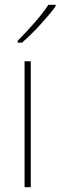

<svg xmlns="http://www.w3.org/2000/svg" viewBox="-20 -785 253 805"><path d="M109 0H83V-528H109ZM213 -758Q187 -723 147.5 -680Q108 -637 72 -606H54V-614Q88 -648 124 -689Q160 -730 183 -765H213Z"/></svg>

Font: Noto Sans Thai SemCond Thin
Style: Regular
Weight: 100
Width: 4
Designer: Monotype Design Team
Foundry: Monotype Imaging Inc.
Version: Version 2.002; ttfautohint (v1.8.4.7-5d5b)